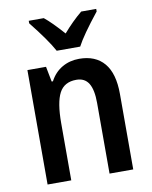

<svg xmlns="http://www.w3.org/2000/svg" viewBox="-86 -830 706 894"><g transform="rotate(-10 267.5 -383.0)"><path d="M471 -357V0H359V-334Q359 -396 340.5 -426.5Q322 -457 282 -457Q225 -457 201.5 -412.5Q178 -368 178 -270V0H66V-541H154L168 -469H174Q195 -509 231 -530Q267 -551 312 -551Q389 -551 430 -502.5Q471 -454 471 -357ZM431 -754Q353 -656 327 -606H216Q187 -660 112 -754V-766H183Q217 -739 271 -678Q314 -728 360 -766H431Z"/></g></svg>

Font: Noto Sans Display Medium Narrow
Style: Regular
Weight: 500
Width: 4
Designer: Monotype Design team
Foundry: Monotype Imaging Inc.
Version: Version 1.000